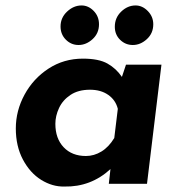

<svg xmlns="http://www.w3.org/2000/svg" viewBox="-20 -674 658 704"><path d="M572 -437 519 0H379L385 -54Q313 12 216 10Q172 11 131 -14.5Q90 -40 64 -89Q38 -138 38 -203Q38 -268 70 -327Q102 -386 158 -422.5Q214 -459 284 -459Q342 -459 374 -441Q406 -423 427 -392L442 -437ZM412 -275Q404 -307 377 -326Q350 -345 310 -345Q267 -345 238.5 -326Q210 -307 196.5 -278Q183 -249 183 -220Q183 -166 213.5 -134Q244 -102 295 -102Q325 -102 352 -118.5Q379 -135 399 -168ZM279 -654Q304 -654 323.5 -634Q343 -614 343 -585Q343 -552 319.5 -530.5Q296 -509 268 -509Q241 -509 221.5 -528.5Q202 -548 202 -577Q202 -609 226 -631.5Q250 -654 279 -654ZM477 -654Q502 -654 522 -633.5Q542 -613 542 -585Q542 -552 518.5 -530.5Q495 -509 467 -509Q440 -509 420.5 -528Q401 -547 401 -576Q401 -609 424.5 -631.5Q448 -654 477 -654Z"/></svg>

Font: Josefin Sans
Style: Bold Italic
Weight: 700
Italic angle: -7°
Designer: Santiago Orozco
Foundry: Typemade
Version: Version 2.000